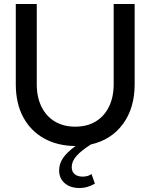

<svg xmlns="http://www.w3.org/2000/svg" viewBox="-20 -720 753 961"><path d="M377 221Q332 221 304 197Q276 173 276 133Q276 100 295.5 71Q315 42 358 11Q267 10 200 -27.5Q133 -65 96 -134Q59 -203 59 -299V-700H164V-299Q164 -234 187.5 -186Q211 -138 254.5 -112Q298 -86 356 -86Q416 -86 459 -112Q502 -138 525.5 -186Q549 -234 549 -299V-700H654V-299Q654 -179 595.5 -99.5Q537 -20 435 3Q386 34 362.5 61Q339 88 339 116Q339 139 353.5 151.5Q368 164 394 164Q406 164 417.5 161Q429 158 438 151L455 199Q439 209 419 215Q399 221 377 221Z"/></svg>

Font: Red Hat Display SemiBold
Style: Regular
Weight: 600
Designer: Pentagram, MCKL
Foundry: Pentagram, MCKL
Version: Version 1.023